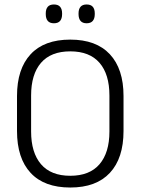

<svg xmlns="http://www.w3.org/2000/svg" viewBox="-20 -827 628 858"><path d="M294 11Q177.5 11 116.8 -54.5Q56 -120 56 -241.5V-398Q56 -519 116.8 -584.5Q177.5 -650 294 -650Q410 -650 471 -584.5Q532 -519 532 -398V-241.5Q532 -120 471 -54.5Q410 11 294 11ZM294 -41.5Q380.5 -41.5 424.8 -93.2Q469 -145 469 -239.5V-400Q469 -495 424.8 -546.2Q380.5 -597.5 294 -597.5Q207.5 -597.5 163.2 -546.2Q119 -495 119 -400V-239.5Q119 -145 163.2 -93.2Q207.5 -41.5 294 -41.5ZM221 -723Q202.5 -723 193.5 -733.5Q184.5 -744 184.5 -764V-767Q184.5 -786.5 193.5 -796.8Q202.5 -807 221 -807Q239.5 -807 248.5 -796.8Q257.5 -786.5 257.5 -767V-764Q257.5 -744 248.5 -733.5Q239.5 -723 221 -723ZM367 -723Q349 -723 340 -733.5Q331 -744 331 -764V-767Q331 -786.5 340 -796.8Q349 -807 367 -807Q385.5 -807 394.5 -796.8Q403.5 -786.5 403.5 -767V-764Q403.5 -744 394.5 -733.5Q385.5 -723 367 -723Z"/></svg>

Font: Anek Malayalam Light
Style: Regular
Weight: 300
Version: Version 1.003